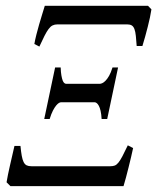

<svg xmlns="http://www.w3.org/2000/svg" viewBox="-20 -635 537 655"><path d="M345.7 -229H326.7Q325.7 -245.6 323.2 -256.6Q320.8 -267.6 317.1 -274.2Q313.5 -280.8 309.8 -283.4Q306.2 -286.1 303.2 -286.1H188Q185.1 -286.1 180.9 -283.7Q176.8 -281.2 171.6 -275.1Q166.5 -269 160.6 -257.8Q154.8 -246.6 149.4 -229H130.9L168 -404.8H187Q187.5 -388.2 189.5 -377.4Q191.4 -366.7 193.8 -360.4Q196.3 -354 199.5 -351.6Q202.6 -349.1 205.6 -349.1H320.8Q323.7 -349.1 328.9 -351.3Q334 -353.5 339.8 -359.4Q345.7 -365.2 352.1 -376.2Q358.4 -387.2 363.8 -404.8H382.8ZM496.6 -603Q494.6 -590.3 491.5 -575.2Q488.3 -560.1 484.1 -543.7Q480 -527.3 475.3 -510.5Q470.7 -493.7 465.8 -478H446.3Q444.8 -498.5 443.4 -512.7Q441.9 -526.9 438.7 -535.6Q435.5 -544.4 429.7 -548.1Q423.8 -551.8 414.1 -551.8H175.8Q166.5 -551.8 159.4 -548.3Q152.3 -544.9 145.8 -536.1Q139.2 -527.3 131.8 -512.7Q124.5 -498 114.3 -476.1L97.2 -484.9Q99.6 -499 104 -516.4Q108.4 -533.7 113.5 -551.5Q118.7 -569.3 123.8 -585.9Q128.9 -602.5 132.8 -615.2H484.9ZM356.4 -67.9Q365.2 -67.9 371.6 -70.3Q377.9 -72.8 384 -80.3Q390.1 -87.9 397.5 -101.8Q404.8 -115.7 416 -139.2L434.1 -129.9Q431.2 -115.7 427 -98.4Q422.9 -81.1 418.5 -63.5Q414.1 -45.9 409.7 -29.3Q405.3 -12.7 401.4 0H15.6L2.4 -13.2Q6.3 -37.1 13.9 -70.1Q21.5 -103 29.3 -137.2H49.8Q51.8 -116.7 54.2 -103.5Q56.6 -90.3 60.5 -82.3Q64.5 -74.2 70.8 -71Q77.1 -67.9 86.9 -67.9Z"/></svg>

Font: Akkhara
Style: Italic
Weight: 400
Italic angle: -7°
Designer: J. Victor Gaultney
Version: Version 1.00 June 13, 2006, initial release